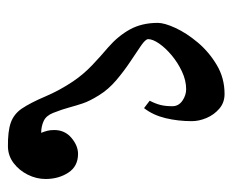

<svg xmlns="http://www.w3.org/2000/svg" viewBox="-72 -528 600 496"><g transform="rotate(90 228.0 -280.0)"><path d="M222.7 -560.1Q245.1 -560.1 260.7 -546.6Q276.4 -533.2 284.7 -513.7Q293 -494.1 293 -475.6Q293 -439.9 285.2 -407.5Q277.3 -375 259.3 -352.1L240.2 -366.7Q247.6 -380.9 251 -394Q254.4 -407.2 254.4 -425.3Q254.4 -441.4 240.2 -451.2Q226.1 -460.9 210.4 -460.9Q188 -460.9 165 -450.2Q142.1 -439.5 123 -423.6Q104 -407.7 92.5 -391.1Q81.1 -374.5 81.1 -362.8Q81.1 -356 97.7 -344.5Q114.3 -333 138.7 -316.9Q163.1 -300.8 187.3 -280.3Q211.4 -259.8 226.6 -234.9Q241.2 -211.4 247.1 -193.8Q252.9 -176.3 257.6 -158.9Q262.2 -141.6 271.5 -117.7Q278.8 -99.1 292.7 -92.8Q306.6 -86.4 323.2 -86.4Q319.8 -94.7 317.9 -102.1Q315.9 -109.4 315.9 -120.1Q315.9 -147.5 336.2 -164.6Q356.4 -181.6 377.4 -181.6Q409.7 -181.6 426 -156.5Q442.4 -131.3 442.4 -97.7Q442.4 -74.2 431.4 -52Q420.4 -29.8 401.6 -15.4Q382.8 -1 358.9 -0.5Q319.3 0 297.1 -7.8Q274.9 -15.6 260.7 -36.1Q245.6 -58.6 229.5 -96.4Q213.4 -134.3 190.4 -168.5Q172.4 -195.3 148.2 -218.3Q124 -241.2 102.5 -259.3Q72.8 -285.2 55.9 -315.9Q39.1 -346.7 39.1 -387.7Q39.1 -404.8 52.2 -433.3Q65.4 -461.9 89.8 -491Q114.3 -520 147.9 -540Q181.6 -560.1 222.7 -560.1Z"/></g></svg>

Font: Scheherazade New
Style: Bold
Weight: 700
Designer: SIL International
Foundry: SIL International
Version: Version 4.000